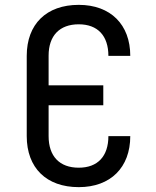

<svg xmlns="http://www.w3.org/2000/svg" viewBox="-20 -760 640 790"><path d="M304 10C435 10 516 -71 516 -200H426C426 -117 382 -70 304 -70C225 -70 180 -117 180 -200V-327H405V-409H180V-531C180 -613 225 -660 304 -660C382 -660 426 -613 426 -530H516C516 -659 435 -740 304 -740C171 -740 90 -661 90 -530V-200C90 -69 171 10 304 10Z"/></svg>

Font: Tekne LDO
Style: Regular
Weight: 400
Monospace: yes
Designer: Alessio Laiso, Mario Rullo, Paolo Rosset
Foundry: Alessio Laiso
Version: Version 1.000;hotconv 1.0.109;makeotfexe 2.5.65596